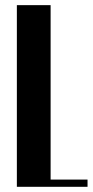

<svg xmlns="http://www.w3.org/2000/svg" viewBox="-20 -719 357 739"><path d="M44.9 -699.2H174.8V-27.8H316.9V0H44.9Z"/></svg>

Font: Moniqa Black Heading
Style: Regular
Weight: 900
Designer: Rajesh Rajput
Foundry: Rajesh Rajput
Version: Version 1.000